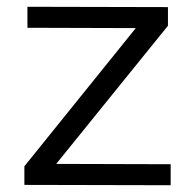

<svg xmlns="http://www.w3.org/2000/svg" viewBox="-20 -546 566 567"><path d="M61 -526 476 -525V-470L146 -62L484 -61V1L52 0V-55L381 -463L61 -464Z"/></svg>

Font: Alexandria Light
Style: Regular
Weight: 300
Designer: Mohamed Gaber
Foundry: Kief Type Foundry
Version: Version 5.100